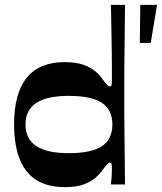

<svg xmlns="http://www.w3.org/2000/svg" viewBox="-20 -760 667 791"><path d="M246 11Q142 11 90 -54Q38 -119 38 -247Q38 -375 90 -439.5Q142 -504 246 -504Q294 -504 324 -493Q354 -482 373 -466Q392 -450 402 -434Q415 -417 421 -410.5Q427 -404 432 -404Q439 -404 440 -411Q441 -418 441 -433Q441 -449 441 -476.5Q441 -504 440.5 -544Q440 -584 439 -633Q438 -682 437 -740H495Q494 -654 493.5 -596.5Q493 -539 492.5 -502Q492 -465 492 -442Q492 -419 492 -403Q492 -387 492 -371Q492 -355 492 -339Q492 -323 492 -299.5Q492 -276 492.5 -238.5Q493 -201 493.5 -143.5Q494 -86 495 0H437Q439 -17 440 -33Q441 -49 441 -60Q441 -76 440 -83Q439 -90 432 -90Q427 -90 421 -83Q415 -76 402 -59Q392 -44 373 -27.5Q354 -11 324 0Q294 11 246 11ZM263 -129Q356 -129 399.5 -157.5Q443 -186 443 -247Q443 -308 399.5 -336.5Q356 -365 263 -365Q173 -365 129 -335.5Q85 -306 85 -247Q85 -188 129 -158.5Q173 -129 263 -129ZM601 -583H556L558 -740H627Z"/></svg>

Font: Ojuju ExtraLight
Style: Bold
Weight: 700
Version: Version 1.000